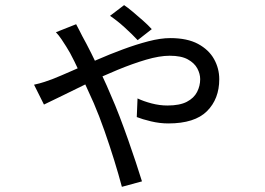

<svg xmlns="http://www.w3.org/2000/svg" viewBox="-20 -655 1040 753"><path d="M519.9 -497.5Q498.5 -520.5 469.1 -547.2Q439.7 -573.9 411.5 -592.9L466.7 -634.9Q480.4 -625.9 500.6 -608.9Q520.8 -592 541 -574.1Q561.2 -556.2 575.2 -540.7ZM278.6 -560Q284.7 -548.1 291.4 -535.6Q298 -523.1 303 -512.7Q317.4 -487.1 337.6 -446.8Q357.8 -406.4 378.7 -362.4Q399.6 -318.4 415.1 -280.8Q431.7 -243.4 448.9 -198.5Q466.1 -153.5 482.3 -107.5Q498.5 -61.5 512.6 -19Q526.8 23.6 536.8 56.3L458 77.7Q445.4 30 427.9 -26.5Q410.4 -82.9 390 -141.2Q369.6 -199.5 347.8 -250.4Q328.9 -292.7 309.1 -335.8Q289.2 -378.8 271.4 -414.9Q253.7 -451.1 239.7 -472.4Q232.5 -484.1 221.5 -500.5Q210.4 -517 199.3 -528.6ZM113.5 -322.8Q136.3 -327.8 155.1 -334Q173.8 -340.3 184.4 -344.3Q218 -357.6 263.1 -377.6Q308.2 -397.5 359.1 -419.9Q410 -442.2 462.1 -461.4Q514.1 -480.7 561.9 -493.1Q609.7 -505.6 647.8 -505.6Q714.4 -505.6 756.7 -482.8Q799 -459.9 819.4 -423.3Q839.9 -386.8 839.9 -344.2Q839.9 -267 791.7 -218.9Q743.5 -170.9 640 -170.9Q606.5 -170.9 572.1 -179.1Q537.8 -187.3 516.4 -195.9L519.4 -269Q542.9 -257.8 574.3 -249.5Q605.7 -241.2 636.5 -241.2Q684.8 -241.2 712.8 -255.8Q740.7 -270.4 752.9 -294.3Q765.1 -318.2 765.1 -344.4Q765.1 -365.5 753.8 -386.7Q742.5 -407.8 716.6 -422.1Q690.8 -436.4 645.4 -436.4Q605.6 -436.4 552.3 -420.7Q499 -404.9 440.5 -380.7Q381.9 -356.5 326 -329.5Q270 -302.4 224.3 -279.7Q178.5 -257 152.4 -244.9Z"/></svg>

Font: Noto Sans JP
Style: Regular
Weight: 100
Designer: Ryoko NISHIZUKA 西塚涼子 (kana, bopomofo & ideographs); Paul D. Hunt (Latin, Greek & Cyrillic); Sandoll Communications 산돌커뮤니
Foundry: Adobe
Version: Version 2.004;hotconv 1.0.118;makeotfexe 2.5.65603